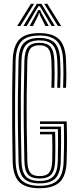

<svg xmlns="http://www.w3.org/2000/svg" viewBox="-20 -981 407 1008"><path d="M187.8 7.2Q114.2 7.2 81.4 -25.5Q48.5 -58.2 46.5 -133.8Q44.8 -219.2 44 -304.8Q43.2 -390.2 43.9 -479.1Q44.5 -568 46.8 -663.5Q48.8 -738.2 80.6 -772.8Q112.5 -807.2 187.2 -807.2Q255.8 -807.2 289.2 -775.8Q322.8 -744.2 326.5 -667.5Q328.2 -630.8 328.4 -594.2Q328.5 -557.8 326.5 -520H311.2Q312.8 -552.5 313 -589.2Q313.2 -626 311.2 -666.5Q307.8 -736.5 278.4 -765.5Q249 -794.5 187.2 -794.5Q120 -794.5 92 -763.1Q64 -731.8 62 -663Q60 -572.8 59.2 -485.6Q58.5 -398.5 59.2 -311.4Q60 -224.2 62 -133.8Q63.8 -62.8 94 -34.1Q124.2 -5.5 187.8 -5.5Q252.2 -5.5 282.1 -34.8Q312 -64 314.2 -133.8Q315.8 -175 316.1 -210.5Q316.5 -246 316.2 -276.1Q316 -306.2 315.2 -330.2H190V-343.8H330.2Q331.5 -307 331.8 -255.8Q332 -204.5 329.8 -133Q327 -55.5 292.5 -24.1Q258 7.2 187.8 7.2ZM187.8 -18.2Q130.2 -18.2 104.6 -44.8Q79 -71.2 77.2 -134Q75.2 -224 74.2 -308.8Q73.2 -393.5 74.1 -480.1Q75 -566.8 77.2 -662.5Q79 -728 105 -754.9Q131 -781.8 187.2 -781.8Q242.2 -781.8 267.6 -755.2Q293 -728.8 295.8 -665.8Q297.8 -626.8 297.6 -591.6Q297.5 -556.5 296 -520H280.5Q282 -556.2 282.1 -591.4Q282.2 -626.5 280.5 -664.8Q278 -722.2 255.9 -745.6Q233.8 -769 187.2 -769Q139.2 -769 116.8 -745Q94.2 -721 92.8 -662Q90.2 -566 89.5 -479.1Q88.8 -392.2 89.6 -307.8Q90.5 -223.2 92.8 -134.5Q94.2 -78.8 116 -54.9Q137.8 -31 187.8 -31Q236.5 -31 259.2 -54.4Q282 -77.8 283.5 -135Q284.8 -179.2 284.8 -225.9Q284.8 -272.5 284 -303H190V-316.5H299.8Q300.8 -285 300.8 -241Q300.8 -197 299 -134.2Q296.8 -71.8 271.2 -45Q245.8 -18.2 187.8 -18.2ZM187.8 -43.8Q145.5 -43.8 127.4 -64.5Q109.2 -85.2 108 -135Q106 -224.5 105 -309.4Q104 -394.2 104.9 -480.8Q105.8 -567.2 108 -661.5Q109.5 -713 127.4 -734.6Q145.2 -756.2 187.2 -756.2Q226.8 -756.2 244.9 -735.5Q263 -714.8 265.2 -664Q266.8 -626.2 266.8 -592.4Q266.8 -558.5 265.2 -520H249.8Q250.8 -545.8 251.1 -568.9Q251.5 -592 251.2 -614.9Q251 -637.8 249.8 -662.8Q247.8 -708 233.5 -725.8Q219.2 -743.5 187.2 -743.5Q153.8 -743.5 139.2 -725.2Q124.8 -707 123.5 -661.2Q121 -567.8 120.2 -482.4Q119.5 -397 120.4 -312.2Q121.2 -227.5 123.5 -135.2Q124.5 -92.2 138.9 -74.4Q153.2 -56.5 187.8 -56.5Q222.8 -56.5 237.8 -74.2Q252.8 -92 254.2 -136.2Q255.2 -177.5 254.9 -214.9Q254.5 -252.2 253.8 -275.8H190V-289.2H269.5Q270 -266 270.5 -226.1Q271 -186.2 269.5 -135.5Q268 -85.5 249.1 -64.6Q230.2 -43.8 187.8 -43.8ZM70 -844.5 142.5 -961H159L87 -844.5ZM103 -844.5 173.2 -961H197.8L268 -844.5H250.8L201.5 -928L188.8 -948.5H182.2L169.5 -927.8L120.5 -844.5ZM135.5 -844.5 171.8 -910.2 180.5 -928.2H190.5L199.2 -910.2L236 -844.5H218.5L189.8 -900.8L187 -912.5H184L181.2 -900.8L153 -844.5ZM284 -844.5 212 -961H228.5L301 -844.5Z"/></svg>

Font: Big Shoulders Inline Display Thin Medium
Style: Regular
Weight: 500
Version: Version 2.002